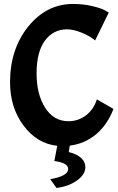

<svg xmlns="http://www.w3.org/2000/svg" viewBox="-20 -721 591 961"><path d="M321.3 125Q321.3 93.8 252 85Q256.8 59.6 266.6 8.8Q165 -2 97.7 -92.8Q30.3 -182.6 30.3 -309.6Q30.3 -474.6 121.1 -587.9Q212.9 -701.2 345.7 -701.2Q398.4 -701.2 442.4 -690.4Q487.3 -679.7 505.9 -668.9Q511.7 -665 524.4 -658.2Q506.8 -623 456.1 -518.6Q432.6 -539.1 390.6 -556.6Q348.6 -574.2 315.4 -574.2Q246.1 -574.2 204.1 -516.6Q163.1 -460 163.1 -353.5Q163.1 -249 206.1 -181.6Q249 -114.3 323.2 -114.3Q371.1 -114.3 410.2 -143.6Q449.2 -173.8 464.8 -223.6Q492.2 -208 547.9 -175.8Q517.6 -96.7 460.9 -48.8Q403.3 -1 329.1 7.8Q327.1 18.6 324.2 40Q364.3 49.8 385.7 69.3Q407.2 88.9 407.2 115.2Q407.2 152.3 366.2 181.6Q325.2 211.9 262.7 219.7Q252 205.1 231.4 175.8Q321.3 160.2 321.3 125Z"/></svg>

Font: Acme Polish
Style: Regular
Weight: 400
Designer: Juan Pablo del Peral
Version: Version 1.002